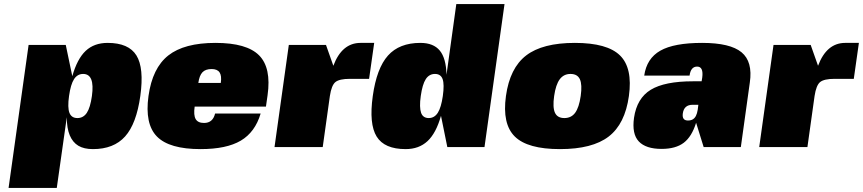

<svg xmlns="http://www.w3.org/2000/svg" viewBox="-20 -720 4225 940"><path d="M507 -510Q610 -510 648 -448.5Q686 -387 667 -250.5Q648 -114 592.5 -52Q537 10 435 10Q391 10 363.5 -6.5Q336 -23 321.5 -57.5Q307 -92 307 -146L258 200H22L120 -500H302L334 -347Q358 -432 399.5 -471Q441 -510 507 -510ZM430 -250Q445 -358 387 -358Q359 -358 342.5 -332.5Q326 -307 318 -250Q310 -193 320 -167.5Q330 -142 359 -142Q388 -142 405 -167.5Q422 -193 430 -250Z M1282 -198H933Q927 -156 938 -137Q949 -118 979 -118Q1022 -118 1033 -164H1256Q1229 -73 1159 -31.5Q1089 10 962 10Q809 10 748.5 -51.5Q688 -113 707 -250Q726 -387 804 -448.5Q882 -510 1035 -510Q1188 -510 1248.5 -449Q1309 -388 1290 -254ZM1016 -382Q986 -382 971 -366Q956 -350 951 -314H1061Q1066 -349 1055 -365.5Q1044 -382 1016 -382Z M1595 -250 1560 0H1324L1394 -500H1576L1612 -398Q1654 -510 1745 -510H1812L1787 -334H1693Q1642 -334 1622.5 -318.5Q1603 -303 1595 -250Z M1966 10Q1862 10 1824 -51.5Q1786 -113 1805 -249.5Q1824 -386 1879.5 -448Q1935 -510 2038 -510Q2102 -510 2133 -472.5Q2164 -435 2166 -354L2214 -700H2450L2352 0H2170L2139 -153Q2115 -68 2073 -29Q2031 10 1966 10ZM2079 -142Q2107 -142 2123.5 -168Q2140 -194 2148 -250Q2156 -307 2147 -332.5Q2138 -358 2109.5 -358Q2081 -358 2064.5 -332.5Q2048 -307 2040 -250Q2036 -222 2036.5 -201.5Q2037 -181 2041.5 -168Q2046 -155 2055.5 -148.5Q2065 -142 2079 -142Z M2556 -448.5Q2636 -510 2794.5 -510Q2953 -510 3015.5 -448.5Q3078 -387 3059 -250Q3040 -113 2960 -51.5Q2880 10 2721.5 10Q2563 10 2500.5 -51.5Q2438 -113 2457 -250Q2476 -387 2556 -448.5ZM2693 -250Q2685 -194 2697 -168Q2709 -142 2743 -142Q2777 -142 2796 -168Q2815 -194 2823 -250Q2831 -306 2819 -332Q2807 -358 2773 -358Q2740 -358 2720.5 -332Q2701 -306 2693 -250Z M3425 0 3388 -119Q3367 -51 3327.5 -21Q3288 9 3219 9Q3142 9 3107.5 -27.5Q3073 -64 3084 -143Q3098 -239 3166 -280.5Q3234 -322 3373 -322H3415L3418 -340Q3425 -394 3393 -394Q3362 -394 3356 -350H3134Q3146 -434 3213 -472Q3280 -510 3417.5 -510Q3555 -510 3610.5 -464Q3666 -418 3651 -316L3607 0ZM3371 -207Q3329 -207 3323 -165Q3318 -130 3348 -130Q3362 -130 3371.5 -135.5Q3381 -141 3387 -152.5Q3393 -164 3396 -183L3399 -207Z M3968 -250 3933 0H3697L3767 -500H3949L3985 -398Q4027 -510 4118 -510H4185L4160 -334H4066Q4015 -334 3995.5 -318.5Q3976 -303 3968 -250Z"/></svg>

Font: Fivo Sans Modern ExtBlk
Style: Regular
Weight: 900
Designer: Alexander Slobzheninov
Foundry: Alexander Slobzheninov
Version: 1.0